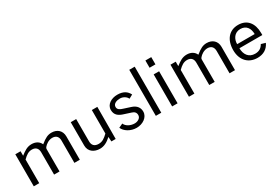

<svg xmlns="http://www.w3.org/2000/svg" viewBox="51 -1751 3953 2752"><g transform="rotate(-30 2027.5 -375.0)"><path d="M178 0V-391C230 -443 271 -470 327 -470C391 -470 424 -432 424 -369V0H514V-370C514 -382 517 -389 526 -400C552 -432 604 -470 663 -470C727 -470 760 -432 760 -369V0H850V-387C850 -480 786 -540 691 -540C631 -540 586 -519 506 -454C482 -510 428 -540 361 -540C285 -540 237 -503 175 -456V-530H88V0Z M1181 9C1248 9 1304 -20 1368 -78L1373 -1H1444L1446 -531H1355V-142C1300 -90 1261 -61 1199 -61C1127 -61 1095 -101 1096 -165V-531H1006V-145C1006 -43 1087 9 1181 9Z M1787 12C1886 12 1983 -49 1983 -144C1983 -206 1950 -261 1864 -287L1759 -321C1709 -336 1671 -354 1671 -398C1671 -453 1733 -473 1785 -473C1834 -473 1886 -444 1904 -401L1967 -435C1934 -501 1877 -539 1779 -539C1681 -539 1590 -485 1591 -394C1591 -310 1646 -272 1724 -249L1832 -214C1875 -201 1896 -177 1896 -136C1896 -86 1844 -57 1793 -57C1724 -57 1657 -92 1636 -145L1569 -114C1598 -44 1687 12 1787 12Z M2198 0V-762H2108V0Z M2378 -530V0H2468V-530ZM2375 -762V-642H2472V-762Z M2746 0V-391C2798 -443 2839 -470 2895 -470C2959 -470 2992 -432 2992 -369V0H3082V-370C3082 -382 3085 -389 3094 -400C3120 -432 3172 -470 3231 -470C3295 -470 3328 -432 3328 -369V0H3418V-387C3418 -480 3354 -540 3259 -540C3199 -540 3154 -519 3074 -454C3050 -510 2996 -540 2929 -540C2853 -540 2805 -503 2743 -456V-530H2656V0Z M4009 -240V-275C4009 -436 3927 -540 3779 -540C3627 -540 3539 -428 3539 -260C3539 -90 3642 10 3789 10C3884 10 3958 -32 3997 -118L3925 -139C3897 -88 3856 -59 3788 -59C3683 -59 3630 -137 3630 -240ZM3631 -307C3630 -388 3677 -473 3778 -473C3876 -473 3921 -400 3921 -307Z"/></g></svg>

Font: Cheyenne Sans
Style: Regular
Weight: 400
Designer: The Public Sans project authors (U.S. Web Design System), Libre Franklin designed by Pablo Impallari and Rodrigo Fuenzal
Foundry: The Cheyenne Sans Project Authors
Version: Version 2.007